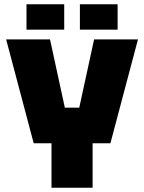

<svg xmlns="http://www.w3.org/2000/svg" viewBox="-20 -886 680 906"><path d="M223 0V-210H139L9 -700H216L286 -378H354L424 -700H631L501 -210H417V0ZM105 -746V-866H283V-746ZM357 -746V-866H535V-746Z"/></svg>

Font: Tektur ExtraBold
Style: Regular
Weight: 800
Designer: Adam Jagosz
Foundry: Adam Jagosz
Version: Version 1.005;gftools[0.9.30]